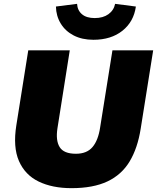

<svg xmlns="http://www.w3.org/2000/svg" viewBox="-20 -967 817 999"><path d="M352 12Q252 12 181 -22.5Q110 -57 78.5 -129.5Q47 -202 65 -315L127 -705H343L279 -300Q269 -236 290.5 -201.5Q312 -167 375 -167Q432 -167 461.5 -202Q491 -237 501 -304L565 -705H777L712 -297Q696 -196 654.5 -127Q613 -58 539 -23Q465 12 352 12ZM466 -760Q407 -760 363.5 -782.5Q320 -805 296 -844.5Q272 -884 271 -933L381 -947Q383 -913 406.5 -893Q430 -873 473 -873Q516 -873 544 -893Q572 -913 579 -947L687 -933Q676 -854 617 -807Q558 -760 466 -760Z"/></svg>

Font: Mulish ExtraBlack
Style: Italic
Weight: 1000
Italic angle: -9°
Designer: Vernon Adams
Foundry: Vernon Adams
Version: Version 3.603; ttfautohint (v1.8.3)